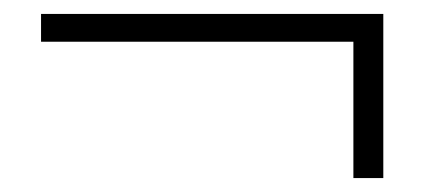

<svg xmlns="http://www.w3.org/2000/svg" viewBox="-20 -438 611 276"><path d="M39 -378V-418H531V-182H488V-390L499 -378Z"/></svg>

Font: Noto Serif JP ExtraLight ExtraLight
Style: Regular
Weight: 250
Version: Version 2.003-H1;hotconv 1.1.1;makeotfexe 2.6.0